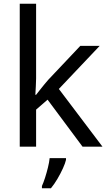

<svg xmlns="http://www.w3.org/2000/svg" viewBox="-20 -780 574 1021"><path d="M172 -363Q172 -347 170.5 -321Q169 -295 168 -276H172Q178 -284 190 -299Q202 -314 214.5 -329.5Q227 -345 236 -355L407 -536H510L293 -307L525 0H419L233 -250L172 -197V0H85V-760H172ZM331 70Q327 88 314.5 115.5Q302 143 285.5 171Q269 199 251 221H203V209Q211 192 219.5 165.5Q228 139 235 110.5Q242 82 244 61H331Z"/></svg>

Font: Noto Sans Gurmukhi
Style: Regular
Weight: 400
Designer: Jelle Bosma - Monotype Design Team
Foundry: Monotype Imaging Inc.
Version: Version 2.003